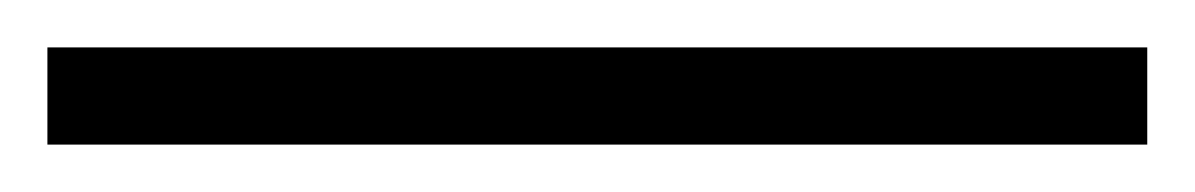

<svg xmlns="http://www.w3.org/2000/svg" viewBox="-20 50 504 81"><path d="M0 111V70H464V111Z"/></svg>

Font: Frank Ruhl Libre Light
Style: Regular
Weight: 300
Designer: Yanek Iontef
Foundry: Fontef
Version: Version 6.003;gftools[0.9.30]